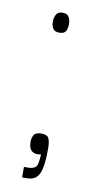

<svg xmlns="http://www.w3.org/2000/svg" viewBox="-63 -434 270 540"><g transform="rotate(10 71.5 -164.0)"><path d="M72 -345Q59 -345 54 -353Q49 -361 49 -373Q49 -384 54 -393Q59 -402 72 -402Q86 -402 90.5 -393Q95 -384 95 -373Q95 -361 90.5 -353Q86 -345 72 -345ZM40 74V44H51Q74 44 77.5 30Q81 16 81 1Q65 5 55.5 -2.5Q46 -10 46 -29Q46 -40 51 -48.5Q56 -57 72 -57Q89 -57 93.5 -47.5Q98 -38 98 -18Q98 13 94.5 33.5Q91 54 81.5 64Q72 74 54 74Z"/></g></svg>

Font: Darker Grotesque Light
Style: Regular
Weight: 300
Designer: Gabriel Lam
Foundry: TypeRant
Version: Version 1.000;gftools[0.9.28]